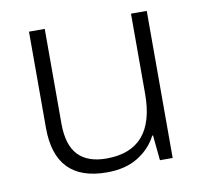

<svg xmlns="http://www.w3.org/2000/svg" viewBox="-66 -669 727 684"><g transform="rotate(-10 298.0 -327.0)"><path d="M507 -598V-66H461L452 -157H449Q427 -113 381.5 -84.5Q336 -56 268 -56Q81 -56 81 -250V-598H138V-255Q138 -178 172.5 -141.5Q207 -105 275 -105Q450 -105 450 -308V-598Z"/></g></svg>

Font: Noto Sans Malayalam UI Light
Style: Regular
Weight: 300
Designer: Jelle Bosma - Monotype Design Team
Foundry: Monotype Imaging Inc.
Version: Version 2.104; ttfautohint (v1.8.4.7-5d5b)